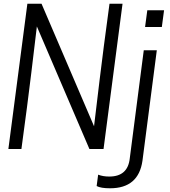

<svg xmlns="http://www.w3.org/2000/svg" viewBox="-20 -800 915 1031"><path d="M25 0ZM536 0H460L178 -658L148 -408Q139 -332 125 -225L95 0H25L127 -780H203L485 -122L515 -372Q524 -448 538 -555L568 -780H638ZM571 211Q521 211 499 199L507 138Q533 148 567 148Q667 148 677 49L752 -530H822L745 63Q724 211 571 211ZM849 -655H759L771 -745H861Z"/></svg>

Font: Tanohe Sans
Style: Italic
Weight: 400
Designer: Village Type and Design LLC & Cristiano Sobral
Foundry: Cooper Hewitt Smithsonian Design Museum
Version: Version 1.00;September 29, 2021;FontCreator 13.0.0.2655 64-b